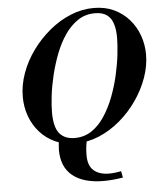

<svg xmlns="http://www.w3.org/2000/svg" viewBox="-64 -818 931 1114"><g transform="rotate(-5 401.5 -260.5)"><path d="M351 11Q284 11 232 -13Q180 -37 143.5 -78.5Q107 -120 88 -173Q69 -226 69 -285Q69 -354 94 -423Q119 -492 163.5 -553Q208 -614 265.5 -661.5Q323 -709 389 -736Q455 -763 523 -763Q589 -763 640.5 -739Q692 -715 728.5 -673.5Q765 -632 784 -579Q803 -526 803 -468Q803 -402 779 -334Q755 -266 712 -204Q669 -142 612 -93.5Q555 -45 488.5 -17Q422 11 351 11ZM495 242Q378 242 314.5 191Q251 140 251 40Q251 29 252.5 14Q254 -1 255 -13L420 -12Q414 10 411 33.5Q408 57 408 85Q408 146 440.5 174Q473 202 530 202Q545 202 563 200Q581 198 600 194L607 232Q576 237 548 239.5Q520 242 495 242ZM349 -21Q405 -21 448 -50Q491 -79 523.5 -128.5Q556 -178 579 -238Q602 -298 616.5 -361.5Q631 -425 637.5 -482Q644 -539 644 -580Q644 -628 633 -662Q622 -696 596.5 -714Q571 -732 527 -732Q472 -732 428.5 -703Q385 -674 352 -625.5Q319 -577 296 -517Q273 -457 258 -394.5Q243 -332 236.5 -276Q230 -220 230 -180Q230 -94 260.5 -57.5Q291 -21 349 -21Z"/></g></svg>

Font: Libre Bodoni SemiBold
Style: Italic
Weight: 600
Italic angle: -13°
Version: Version 2.003